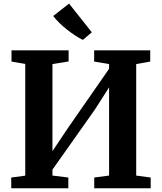

<svg xmlns="http://www.w3.org/2000/svg" viewBox="-20 -1014 872 1034"><path d="M40.5 0V-58L116 -68V-669.5L42 -682.5V-743H349.5V-683L262.5 -669V-200L345.5 -324L567.5 -643.5V-669L487 -682.5V-743H789V-682.5L713.5 -669V-68.5L791.5 -58V0H487.5V-58L567.5 -68.5V-543.5L491 -424L262.5 -100.5V-68.5L348 -58V0ZM425.5 -799.5Q407 -808.5 385.5 -822.5Q364 -836.5 342.2 -853.5Q320.5 -870.5 300.8 -889.5Q281 -908.5 266.5 -928L352 -994.5L474.5 -840L426.5 -799.5Z"/></svg>

Font: Merriweather 24pt
Style: Bold
Weight: 700
Designer: Eben Sorkin
Foundry: Eben Sorkin
Version: Version 2.100